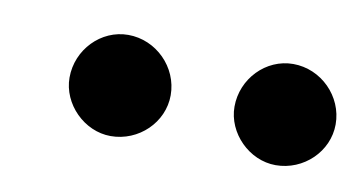

<svg xmlns="http://www.w3.org/2000/svg" viewBox="-31 -712 460 243"><g transform="rotate(10 198.5 -590.0)"><path d="M185 -589C185 -625 155 -655 119 -655C84 -655 55 -625 55 -589C55 -555 85 -525 119 -525C155 -525 185 -554 185 -589ZM397 -589C397 -625 367 -655 331 -655C296 -655 267 -625 267 -589C267 -555 297 -525 331 -525C367 -525 397 -554 397 -589Z"/></g></svg>

Font: XITS
Style: Bold Italic
Weight: 700
Italic angle: -16.33°
Designer: MicroPress Inc., with final additions and corrections provided by Coen Hoffman, Elsevier (retired)
Version: Version 1.302